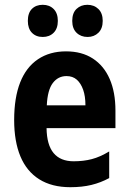

<svg xmlns="http://www.w3.org/2000/svg" viewBox="-20 -770 537 800"><path d="M255 -556Q321 -556 367 -526Q413 -496 437 -441Q461 -386 461 -309V-236H174Q175 -166 203.5 -132Q232 -98 287 -98Q328 -98 362.5 -107Q397 -116 435 -139V-28Q400 -9 361 0.5Q322 10 273 10Q196 10 143.5 -23Q91 -56 65 -118.5Q39 -181 39 -270Q39 -363 64 -426.5Q89 -490 138 -523Q187 -556 255 -556ZM257 -453Q222 -453 200 -424Q178 -395 175 -331H336Q336 -369 326.5 -396Q317 -423 300 -438Q283 -453 257 -453ZM96 -683Q96 -716 113 -733Q130 -750 158 -750Q186 -750 203.5 -732.5Q221 -715 221 -683Q221 -651 203.5 -633.5Q186 -616 158 -616Q130 -616 113 -633.5Q96 -651 96 -683ZM281 -683Q281 -716 299 -733Q317 -750 344 -750Q372 -750 390 -732.5Q408 -715 408 -683Q408 -651 390 -633.5Q372 -616 345 -616Q317 -616 299 -633.5Q281 -651 281 -683Z"/></svg>

Font: Noto Sans Condensed
Style: Regular
Weight: 400
Width: 3
Version: Version 2.013